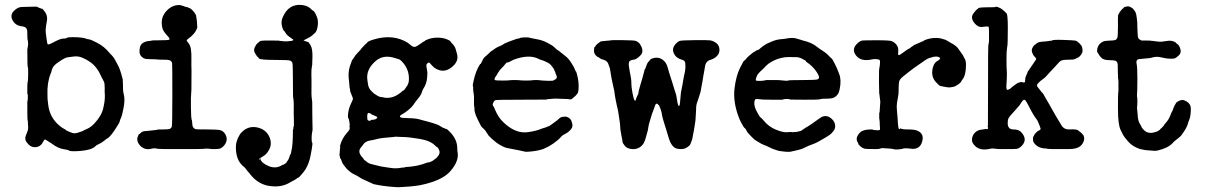

<svg xmlns="http://www.w3.org/2000/svg" viewBox="-20 -599 5060 801"><path d="M73 -489Q41 -492 30 -520Q23 -539 39 -554.5Q55 -570 72 -570Q136 -572 136 -570.5Q136 -569 142 -567Q148 -565 151.5 -563.5Q155 -562 155 -562Q156 -565 164 -554Q181 -534 175 -508Q169 -477 171 -462Q173 -447 173.5 -442.5Q174 -438 174.5 -435.5Q175 -433 176 -425Q177 -417 179.5 -414Q182 -411 207 -424.5Q232 -438 244 -438Q256 -438 259 -441Q262 -444 282 -444Q327 -444 344 -436Q347 -435 353 -434.5Q359 -434 387 -419.5Q415 -405 437 -378Q440 -375 448 -366.5Q456 -358 461.5 -346.5Q467 -335 473 -325Q481 -311 492 -268L493 -245Q493 -222 494 -217.5Q495 -213 495.5 -209.5Q496 -206 498 -197Q501 -179 495.5 -149Q490 -119 485 -108Q480 -97 480 -95Q480 -89 466 -68Q441 -28 427 -21Q424 -20 414 -11.5Q404 -3 392.5 2Q381 7 378 11Q363 27 313 31Q294 32 290 32Q286 32 278 31.5Q270 31 267 28.5Q264 26 249 24Q223 21 196 0Q193 -2 188 -5Q183 -8 176.5 -12.5Q170 -17 167.5 -17Q165 -17 159 -6Q149 14 127 15Q111 16 99 3.5Q87 -9 86 -17Q85 -25 85.5 -25.5Q86 -26 87.5 -32.5Q89 -39 90.5 -40.5Q92 -42 92.5 -45.5Q93 -49 94 -50Q98 -57 97.5 -70Q97 -83 96.5 -83Q96 -83 96.5 -87.5Q97 -92 95.5 -95Q94 -98 94 -136V-175Q96 -179 96 -191Q96 -203 96 -205L94 -207Q94 -205 94 -239L95 -257L96 -258Q97 -263 97.5 -290Q98 -317 96 -319Q94 -321 94 -393L96 -404Q96 -407 97 -412Q98 -417 96.5 -427Q95 -437 94.5 -437.5Q94 -438 94 -453.5Q94 -469 93 -474Q90 -487 73 -489ZM403 -279Q384 -322 355 -341Q341 -351 323 -358.5Q305 -366 286 -363Q267 -360 262.5 -360Q258 -360 246.5 -354Q235 -348 229.5 -343.5Q224 -339 217 -335Q197 -321 194 -298Q193 -296 191 -291Q176 -253 178 -203Q178 -188 178.5 -184.5Q179 -181 181 -163Q187 -108 230 -73Q239 -66 246.5 -62Q254 -58 255 -56.5Q256 -55 258.5 -54Q261 -53 265 -51Q269 -49 269.5 -49Q270 -49 275 -47Q288 -40 303.5 -45Q319 -50 320 -50.5Q321 -51 324 -52Q327 -53 328.5 -54Q330 -55 330 -55.5Q330 -56 343.5 -61.5Q357 -67 373 -83Q403 -115 410.5 -146.5Q418 -178 417.5 -199Q417 -220 416.5 -223Q416 -226 417 -225Q417 -251 414 -257Q411 -263 409 -267.5Q407 -272 406.5 -271.5Q406 -271 403 -279Z M677 -556Q699 -578 727 -578Q733 -578 733 -577.5Q733 -577 739.5 -575.5Q746 -574 750 -572Q754 -570 757 -570Q760 -570 765 -567.5Q770 -565 770.5 -565Q771 -565 772 -565Q783 -558 791 -546.5Q799 -535 798.5 -533Q798 -531 800 -522Q802 -513 803 -484Q794 -457 766 -438Q759 -433 759 -430Q759 -427 765 -421Q774 -410 776.5 -394Q779 -378 778.5 -350.5Q778 -323 779 -306Q779 -234 778.5 -225.5Q778 -217 777.5 -208Q777 -199 776.5 -190.5Q776 -182 776.5 -152Q777 -122 777.5 -117Q778 -112 778.5 -105.5Q779 -99 780 -99Q781 -99 782 -85Q782 -64 797 -60Q800 -59 845 -59Q890 -59 900.5 -55.5Q911 -52 918 -42Q935 -17 915 8Q908 16 901 19.5Q894 23 877 23Q860 23 855.5 22Q851 21 841.5 21Q832 21 830.5 22Q829 23 735.5 23Q642 23 640 22Q623 18 614 21Q586 29 566 10Q546 -11 556 -32Q559 -40 560.5 -39.5Q562 -39 565.5 -43Q569 -47 573.5 -49Q578 -51 578 -51Q578 -51 580 -51.5Q582 -52 591 -52.5Q600 -53 610.5 -54.5Q621 -56 628.5 -56.5Q636 -57 636 -58Q636 -59 659.5 -59Q683 -59 688.5 -61.5Q694 -64 696.5 -69.5Q699 -75 699 -203.5Q699 -332 698 -336Q695 -347 682 -349Q679 -350 659 -350Q639 -350 635 -351Q631 -352 609.5 -352Q588 -352 582 -355Q561 -365 562 -386Q562 -392 562.5 -393Q563 -394 564 -402Q569 -424 601 -428Q606 -428 607 -428.5Q608 -429 612 -429.5Q616 -430 617.5 -430.5Q619 -431 650 -431Q681 -431 686 -433.5Q691 -436 679 -449Q662 -467 658 -480Q646 -525 677 -556Z M1198 -429Q1204 -431 1204 -432.5Q1204 -434 1196 -439Q1179 -450 1173.5 -458.5Q1168 -467 1166.5 -469Q1165 -471 1164.5 -470.5Q1164 -470 1162 -474Q1149 -502 1159 -526Q1184 -585 1241 -578Q1266 -575 1280 -559Q1282 -556 1284 -556Q1291 -553 1297.5 -539Q1304 -525 1305 -519Q1308 -503 1304.5 -485.5Q1301 -468 1294.5 -462Q1288 -456 1284 -452.5Q1280 -449 1277.5 -447.5Q1275 -446 1271.5 -443.5Q1268 -441 1261 -438Q1254 -435 1251 -433Q1246 -430 1246 -430Q1246 -430 1248 -429.5Q1250 -429 1256 -426.5Q1262 -424 1264 -424Q1268 -424 1276 -409.5Q1284 -395 1283.5 -363.5Q1283 -332 1282.5 -329Q1282 -326 1281 -320Q1280 -314 1279.5 -308.5Q1279 -303 1279 -287.5Q1279 -272 1279.5 -269.5Q1280 -267 1279.5 -234.5Q1279 -202 1280 -194.5Q1281 -187 1281.5 -182.5Q1282 -178 1282.5 -175Q1283 -172 1283 -114L1284 -57Q1280 -40 1280 -23Q1280 -6 1282.5 -4Q1285 -2 1280.5 24Q1276 50 1272 66Q1263 99 1245 120.5Q1227 142 1226 141.5Q1225 141 1220.5 144Q1216 147 1212 150Q1200 156 1190 162Q1158 182 1114 178Q1057 174 1020 123Q1018 121 1013.5 116Q1009 111 1006 106Q1003 101 992 92Q965 68 964 18Q964 1 967.5 -8.5Q971 -18 971.5 -20.5Q972 -23 976 -29.5Q980 -36 981 -38.5Q982 -41 991 -50Q1021 -78 1062 -65Q1098 -53 1108 -16Q1113 5 1104 23Q1095 41 1083.5 49Q1072 57 1066 60Q1066 79 1101 94Q1130 106 1155 91Q1159 88 1160.5 88.5Q1162 89 1166 86Q1170 83 1170.5 83Q1171 83 1173 81.5Q1175 80 1175.5 78Q1176 76 1180 71.5Q1184 67 1187 56.5Q1190 46 1194 41L1195 34Q1195 34 1196 29Q1202 7 1202 -57L1203 -60Q1204 -60 1204 -65.5Q1204 -71 1205 -71Q1207 -71 1206 -101Q1205 -131 1205.5 -150Q1206 -169 1204.5 -182.5Q1203 -196 1202.5 -196.5Q1202 -197 1202 -264Q1202 -333 1199.5 -338Q1197 -343 1191 -346Q1185 -349 1130 -349Q1060 -349 1060 -356Q1060 -357 1056 -360.5Q1052 -364 1052 -364.5Q1052 -365 1047 -372Q1036 -387 1042.5 -401Q1049 -415 1055.5 -419.5Q1062 -424 1063 -426Q1064 -428 1071 -429Q1078 -430 1109 -430Q1140 -430 1142 -429.5Q1144 -429 1148 -428.5Q1152 -428 1162.5 -427Q1173 -426 1176.5 -426.5Q1180 -427 1188.5 -427.5Q1197 -428 1200 -429ZM1062 61Q1061 63 1062.5 66Q1064 69 1065 69Q1066 69 1064.5 65Q1063 61 1062 61Z M1502 -412 1512 -421Q1512 -426 1538 -434Q1620 -459 1682 -420Q1682 -420 1685.5 -417Q1689 -414 1693 -411Q1707 -398 1719 -407Q1722 -409 1723 -409L1735 -417Q1736 -417 1736.5 -418Q1737 -419 1740.5 -421Q1744 -423 1744 -423.5Q1744 -424 1749.5 -426.5Q1755 -429 1754.5 -430Q1754 -431 1758 -432Q1780 -442 1803.5 -442Q1827 -442 1843.5 -435.5Q1860 -429 1860 -425Q1860 -424 1865 -419Q1878 -406 1881 -394Q1884 -382 1886 -376Q1897 -342 1861 -316Q1833 -295 1801 -311Q1791 -316 1784 -324Q1777 -332 1773 -336Q1769 -340 1764.5 -336Q1760 -332 1759 -329Q1758 -326 1760.5 -312.5Q1763 -299 1763 -294.5Q1763 -290 1762 -276Q1760 -249 1745 -227Q1742 -222 1739.5 -213Q1737 -204 1735 -204V-203Q1731 -196 1725 -189Q1719 -182 1717 -179Q1715 -176 1711.5 -171.5Q1708 -167 1703 -159.5Q1698 -152 1684 -140.5Q1670 -129 1661 -124Q1642 -115 1652 -109Q1656 -107 1668 -107Q1713 -106 1728 -101.5Q1743 -97 1746 -96.5Q1749 -96 1752 -95Q1755 -94 1767 -91Q1779 -88 1786 -85.5Q1793 -83 1801 -80.5Q1809 -78 1819 -71.5Q1829 -65 1831 -65Q1833 -65 1837 -62.5Q1841 -60 1842.5 -61Q1844 -62 1858 -47.5Q1872 -33 1879.5 -17Q1887 -1 1887.5 16.5Q1888 34 1889 36Q1896 72 1859 115Q1830 149 1757 168Q1730 175 1713.5 176.5Q1697 178 1690.5 179Q1684 180 1675 180Q1666 180 1652 181.5Q1638 183 1605.5 179.5Q1573 176 1563.5 174Q1554 172 1545 170.5Q1536 169 1534.5 167.5Q1533 166 1531 165.5Q1529 165 1516.5 159Q1504 153 1496.5 150Q1489 147 1479.5 140.5Q1470 134 1460 129.5Q1450 125 1443.5 120Q1437 115 1430.5 109Q1424 103 1418.5 95Q1413 87 1411.5 86Q1410 85 1406.5 76Q1403 67 1402 64L1401 63Q1400 65 1400 63Q1396 50 1396 43H1397L1398 24Q1400 14 1399 13Q1398 12 1399 8Q1406 -21 1430 -48Q1439 -57 1439 -63.5Q1439 -70 1438 -71L1439 -79Q1438 -84 1438 -87.5Q1438 -91 1437 -93.5Q1436 -96 1435.5 -100Q1435 -104 1434 -105Q1430 -107 1432.5 -127Q1435 -147 1443.5 -165Q1452 -183 1452.5 -186Q1453 -189 1446.5 -204Q1440 -219 1440.5 -221Q1441 -223 1440 -227Q1439 -231 1438.5 -234Q1438 -237 1438 -238Q1438 -239 1437.5 -246Q1437 -253 1436 -261Q1431 -296 1439.5 -322Q1448 -348 1451 -351Q1454 -354 1458 -361Q1462 -368 1471 -377.5Q1480 -387 1482 -389L1486 -394Q1488 -397 1488 -397ZM1570 -195Q1618 -179 1662 -222Q1662 -221 1660 -219Q1667 -223 1671.5 -230.5Q1676 -238 1676 -238Q1678 -238 1680.5 -245Q1683 -252 1684 -253Q1685 -254 1686 -268Q1687 -304 1665 -333Q1649 -353 1640 -353Q1639 -353 1635.5 -354.5Q1632 -356 1629 -356.5Q1626 -357 1620 -359Q1579 -370 1549 -346Q1505 -309 1513 -263Q1514 -257 1515 -249Q1517 -231 1530 -218.5Q1543 -206 1543.5 -206.5Q1544 -207 1551.5 -201.5Q1559 -196 1572 -193L1571 -194ZM1518 -128Q1512 -128 1512 -113.5Q1512 -99 1514.5 -97.5Q1517 -96 1520 -95Q1527 -95 1526.5 -96.5Q1526 -98 1527 -98.5Q1528 -99 1537 -99.5Q1546 -100 1551 -104.5Q1556 -109 1552.5 -111.5Q1549 -114 1542.5 -116.5Q1536 -119 1533 -120.5Q1530 -122 1529.5 -122Q1529 -122 1529 -123Q1529 -124 1524 -126Q1519 -128 1518 -128ZM1634 -29 1616 -27Q1572 -24 1555 -19.5Q1538 -15 1534 -14.5Q1530 -14 1527.5 -13.5Q1525 -13 1520 -12Q1502 -8 1494 6Q1492 9 1486 16Q1469 35 1494 60Q1498 65 1497.5 65.5Q1497 66 1501.5 69.5Q1506 73 1509 75Q1517 83 1533 86.5Q1549 90 1559.5 93Q1570 96 1583 97.5Q1596 99 1599 100Q1602 101 1606 101Q1622 104 1636.5 103Q1651 102 1652 101L1671 99L1670 98Q1722 96 1763 79Q1768 78 1768.5 78.5Q1769 79 1774 77Q1785 73 1791 67.5Q1797 62 1798.5 62Q1800 62 1805 55Q1819 40 1811 25Q1810 23 1810 22.5Q1810 22 1807 18Q1804 14 1803 14.5Q1802 15 1796 9Q1776 -12 1731.5 -19.5Q1687 -27 1660 -27.5Q1633 -28 1634 -29Z M2149 -441Q2165 -444 2183 -443Q2191 -441 2194.5 -440.5Q2198 -440 2198.5 -439.5Q2199 -439 2221.5 -435Q2244 -431 2263.5 -420.5Q2283 -410 2286.5 -407Q2290 -404 2292 -402.5Q2294 -401 2300 -395Q2306 -389 2307 -389.5Q2308 -390 2315 -384Q2322 -378 2337 -366.5Q2352 -355 2362 -339Q2372 -323 2373 -321Q2374 -319 2376.5 -313.5Q2379 -308 2380 -305.5Q2381 -303 2381.5 -302Q2382 -301 2382.5 -300.5Q2383 -300 2383.5 -300.5Q2384 -301 2389 -281Q2394 -261 2394 -238Q2394 -215 2388.5 -208Q2383 -201 2378 -196.5Q2373 -192 2370 -190Q2364 -183 2357 -184.5Q2350 -186 2347 -186Q2342 -186 2327 -186.5Q2312 -187 2303.5 -187.5Q2295 -188 2285 -187Q2275 -186 2268 -185.5Q2261 -185 2261.5 -184.5Q2262 -184 2259 -183.5Q2256 -183 2155 -183Q2050 -183 2046 -181Q2042 -179 2039 -173Q2032 -161 2039 -155Q2040 -155 2045 -142Q2058 -111 2076.5 -92.5Q2095 -74 2112 -64Q2146 -43 2181 -47.5Q2216 -52 2239 -62L2255 -67Q2256 -67 2259.5 -68.5Q2263 -70 2264 -71L2268 -72Q2268 -70 2286 -83.5Q2304 -97 2305 -97.5Q2306 -98 2310.5 -102.5Q2315 -107 2315.5 -107Q2316 -107 2317 -108Q2318 -109 2321.5 -110Q2325 -111 2325 -111.5Q2325 -112 2336 -112Q2337 -113 2337 -113Q2356 -111 2364 -95Q2363 -95 2365 -91Q2373 -72 2361.5 -59Q2350 -46 2338 -40.5Q2326 -35 2320 -27.5Q2314 -20 2305 -13Q2296 -6 2288 0Q2270 12 2262.5 15Q2255 18 2252 20Q2249 22 2242 24Q2235 26 2229.5 27.5Q2224 29 2217 30Q2210 31 2208 31.5Q2206 32 2190 33.5Q2174 35 2169 33.5Q2164 32 2158.5 31Q2153 30 2144.5 28Q2136 26 2119 23Q2102 20 2100.5 19.5Q2099 19 2091.5 17.5Q2084 16 2066.5 6Q2049 -4 2032.5 -19.5Q2016 -35 2016 -36.5Q2016 -38 2012 -43Q2008 -48 2008.5 -48.5Q2009 -49 2005 -53.5Q2001 -58 1998 -61.5Q1995 -65 1991 -68Q1987 -71 1975 -96Q1963 -121 1961.5 -129Q1960 -137 1959.5 -139Q1959 -141 1959.5 -144Q1960 -147 1958.5 -153.5Q1957 -160 1957.5 -178.5Q1958 -197 1956.5 -205.5Q1955 -214 1955 -216.5Q1955 -219 1954.5 -219Q1954 -219 1954 -223.5Q1954 -228 1954 -228Q1954 -228 1954 -233Q1954 -238 1953 -239Q1951 -243 1956 -263Q1965 -304 1982 -330Q1983 -332 1983 -332Q1985 -330 1988.5 -338Q1992 -346 1995.5 -352.5Q1999 -359 2005 -363.5Q2011 -368 2019.5 -376.5Q2028 -385 2029 -385.5Q2030 -386 2031.5 -386.5Q2033 -387 2036.5 -390Q2040 -393 2042.5 -394.5Q2045 -396 2049.5 -399Q2054 -402 2062.5 -405.5Q2071 -409 2071.5 -409.5Q2072 -410 2074.5 -411Q2077 -412 2080 -414.5Q2083 -417 2092 -420.5Q2101 -424 2102.5 -425Q2104 -426 2110.5 -428Q2117 -430 2117.5 -430.5Q2118 -431 2120.5 -431.5Q2123 -432 2123 -432.5Q2123 -433 2123.5 -433Q2124 -433 2126.5 -433.5Q2129 -434 2130.5 -435Q2132 -436 2132 -436Q2132 -436 2138.5 -437.5Q2145 -439 2147 -439ZM2221 -356Q2188 -370 2138 -355Q2123 -351 2113 -345Q2103 -339 2097.5 -338.5Q2092 -338 2088.5 -332.5Q2085 -327 2074.5 -316.5Q2064 -306 2059 -297.5Q2054 -289 2052 -285.5Q2050 -282 2047.5 -279Q2045 -276 2043.5 -271Q2042 -266 2046 -264.5Q2050 -263 2076 -263Q2102 -263 2105 -264Q2108 -265 2126.5 -265Q2145 -265 2149.5 -264Q2154 -263 2174.5 -263Q2195 -263 2199 -264Q2203 -265 2216.5 -265Q2230 -265 2233.5 -264Q2237 -263 2264 -262Q2291 -261 2291 -265Q2291 -266 2293.5 -266Q2296 -266 2300.5 -271Q2305 -276 2301.5 -284Q2298 -292 2297.5 -293Q2297 -294 2297 -296Q2297 -298 2294.5 -302Q2292 -306 2292 -308Q2292 -310 2284.5 -320Q2277 -330 2272 -333.5Q2267 -337 2255 -342.5Q2243 -348 2240.5 -348Q2238 -348 2221 -356Z M2473 -417 2478 -420Q2478 -420 2483 -424Q2488 -428 2502 -428L2511 -429Q2528 -430 2529 -431Q2529 -432 2578 -431.5Q2627 -431 2633.5 -428Q2640 -425 2645 -420.5Q2650 -416 2650 -415.5Q2650 -415 2652 -411Q2660 -399 2660 -387Q2660 -375 2650 -366Q2636 -352 2624 -350Q2607 -348 2604.5 -340.5Q2602 -333 2603.5 -324.5Q2605 -316 2605.5 -311.5Q2606 -307 2607 -301.5Q2608 -296 2609.5 -289Q2611 -282 2612.5 -272.5Q2614 -263 2614 -249.5Q2614 -236 2618.5 -212Q2623 -188 2626.5 -182Q2630 -176 2631 -179Q2635 -193 2643 -208Q2643 -216 2649.5 -237.5Q2656 -259 2659.5 -271.5Q2663 -284 2666 -295.5Q2669 -307 2669.5 -309Q2670 -311 2671 -311Q2672 -311 2676 -323.5Q2680 -336 2685.5 -341.5Q2691 -347 2692 -349.5Q2693 -352 2701 -355Q2732 -366 2754 -341Q2762 -331 2766 -315.5Q2770 -300 2772.5 -293Q2775 -286 2782.5 -262Q2790 -238 2791 -234.5Q2792 -231 2794 -224.5Q2796 -218 2799 -209Q2802 -200 2802 -197Q2802 -194 2803 -190.5Q2804 -187 2804 -185Q2804 -183 2806.5 -170Q2809 -157 2812.5 -157Q2816 -157 2817 -172Q2818 -187 2819 -193.5Q2820 -200 2820 -205Q2820 -210 2822.5 -222Q2825 -234 2827 -244.5Q2829 -255 2830 -262Q2831 -269 2833.5 -282Q2836 -295 2837 -297.5Q2838 -300 2838.5 -307Q2839 -314 2839.5 -318Q2840 -322 2839.5 -322.5Q2839 -323 2839 -330Q2840 -346 2827 -349Q2801 -356 2792 -375Q2780 -398 2802 -419Q2808 -425 2814.5 -428Q2821 -431 2878.5 -431.5Q2936 -432 2944.5 -430.5Q2953 -429 2964.5 -422Q2976 -415 2980 -402Q2987 -374 2961 -357Q2955 -353 2946 -350Q2924 -345 2921 -320Q2920 -314 2919.5 -311.5Q2919 -309 2917.5 -300Q2916 -291 2915 -286Q2914 -281 2913.5 -278Q2913 -275 2912 -268Q2911 -261 2910 -256Q2909 -251 2907.5 -243.5Q2906 -236 2904.5 -226Q2903 -216 2901.5 -212Q2900 -208 2896.5 -196Q2893 -184 2890 -176.5Q2887 -169 2885.5 -161.5Q2884 -154 2884 -142.5Q2884 -131 2883 -122.5Q2882 -114 2882 -106Q2882 -98 2879 -81Q2876 -64 2876 -61.5Q2876 -59 2874 -50.5Q2872 -42 2871.5 -38Q2871 -34 2869 -24Q2867 -14 2864.5 -9Q2862 -4 2860.5 1.5Q2859 7 2850.5 13Q2842 19 2836 21Q2830 23 2820.5 23Q2811 23 2804 21Q2782 16 2770 -23Q2768 -30 2765.5 -38Q2763 -46 2760.5 -54.5Q2758 -63 2756.5 -67.5Q2755 -72 2752.5 -80Q2750 -88 2746 -101.5Q2742 -115 2742 -117.5Q2742 -120 2741 -124.5Q2740 -129 2740 -130Q2740 -131 2737.5 -139Q2735 -147 2734.5 -147.5Q2734 -148 2731.5 -154.5Q2729 -161 2728 -161L2726 -162Q2724 -166 2720.5 -166.5Q2717 -167 2715 -163.5Q2713 -160 2709 -147.5Q2705 -135 2702.5 -130Q2700 -125 2697.5 -115.5Q2695 -106 2690.5 -92Q2686 -78 2685 -69Q2684 -60 2682.5 -54.5Q2681 -49 2677 -35Q2670 -7 2663 2Q2646 25 2617 23Q2595 21 2586 8.5Q2577 -4 2577.5 -4.5Q2578 -5 2576.5 -13Q2575 -21 2574 -26Q2573 -31 2572.5 -33Q2572 -35 2571.5 -39.5Q2571 -44 2569.5 -51Q2568 -58 2568 -61Q2568 -64 2567.5 -69.5Q2567 -75 2566.5 -83Q2566 -91 2564 -101Q2562 -111 2560.5 -123.5Q2559 -136 2556.5 -145.5Q2554 -155 2553.5 -158Q2553 -161 2551.5 -168Q2550 -175 2548.5 -182.5Q2547 -190 2545 -202Q2543 -214 2543 -218L2533 -264Q2533 -265 2531.5 -271.5Q2530 -278 2527.5 -295Q2525 -312 2523.5 -316.5Q2522 -321 2521.5 -321.5Q2521 -322 2519 -329Q2515 -345 2497 -350Q2487 -352 2482 -356.5Q2477 -361 2476 -360.5Q2475 -360 2470 -364Q2457 -374 2458 -389Q2459 -404 2461 -403Q2462 -402 2464 -406Q2467 -412 2467.5 -411.5Q2468 -411 2470.5 -414Q2473 -417 2473 -417Z M3106 -367 3123 -381Q3123 -380 3126.5 -382.5Q3130 -385 3132 -386Q3134 -387 3135 -388Q3136 -389 3136 -389Q3144 -390 3149 -395Q3154 -400 3156 -401Q3158 -402 3160.5 -404.5Q3163 -407 3164.5 -407.5Q3166 -408 3171.5 -412Q3177 -416 3187.5 -420.5Q3198 -425 3203 -427Q3220 -434 3238 -435.5Q3256 -437 3259 -438Q3286 -443 3300 -439Q3314 -435 3319 -433.5Q3324 -432 3329.5 -430Q3335 -428 3337.5 -428Q3340 -428 3357 -421.5Q3374 -415 3386.5 -405Q3399 -395 3413 -386.5Q3427 -378 3437 -367Q3447 -356 3449.5 -355Q3452 -354 3462 -334Q3472 -314 3474.5 -307Q3477 -300 3481 -290Q3491 -266 3483 -227Q3479 -202 3459 -192Q3452 -188 3435 -187.5Q3418 -187 3413 -187Q3397 -185 3394 -184Q3391 -183 3336 -183Q3281 -183 3278.5 -183.5Q3276 -184 3273.5 -185Q3271 -186 3261 -186Q3251 -186 3243 -183H3201Q3158 -183 3148 -185Q3138 -187 3133 -185.5Q3128 -184 3127 -171Q3126 -158 3134 -140Q3148 -112 3153 -109Q3158 -106 3166 -96Q3186 -71 3216 -58.5Q3246 -46 3264 -47.5Q3282 -49 3283 -48Q3287 -47 3292.5 -48Q3298 -49 3299.5 -48.5Q3301 -48 3311.5 -50.5Q3322 -53 3323 -54Q3324 -55 3326 -56Q3328 -57 3329 -58L3339 -65Q3339 -65 3350 -71.5Q3361 -78 3381 -92.5Q3401 -107 3408 -111Q3431 -122 3452 -101Q3462 -91 3464 -77.5Q3466 -64 3457.5 -53Q3449 -42 3443.5 -38Q3438 -34 3431 -29.5Q3424 -25 3415 -20Q3406 -15 3395 -8.5Q3384 -2 3369.5 3Q3355 8 3340 15.5Q3325 23 3318 24.5Q3311 26 3306 27.5Q3301 29 3295.5 30Q3290 31 3286 32Q3276 36 3252.5 33.5Q3229 31 3224 29Q3219 27 3214 25.5Q3209 24 3206.5 23Q3204 22 3198 19.5Q3192 17 3185.5 13.5Q3179 10 3168 6Q3157 2 3149 -3.5Q3141 -9 3134 -12.5Q3127 -16 3111.5 -32.5Q3096 -49 3095.5 -51.5Q3095 -54 3093 -57Q3088 -65 3086 -65.5Q3084 -66 3080 -73.5Q3076 -81 3071 -89.5Q3066 -98 3058 -121Q3038 -180 3044.5 -231.5Q3051 -283 3067 -315Q3083 -347 3085 -346.5Q3087 -346 3091 -351.5Q3095 -357 3095.5 -357Q3096 -357 3100.5 -362Q3105 -367 3106 -367ZM3160 -262 3174 -264Q3174 -265 3175 -265Q3176 -265 3179.5 -265Q3183 -265 3188.5 -265Q3194 -265 3204.5 -265Q3215 -265 3220 -265Q3232 -265 3248.5 -263Q3265 -261 3267.5 -263Q3270 -265 3327 -265Q3384 -265 3391 -268Q3404 -273 3387.5 -298Q3371 -323 3344 -341Q3341 -343 3343 -343L3342 -345Q3340 -346 3336 -348.5Q3332 -351 3328 -353Q3316 -360 3302.5 -360.5Q3289 -361 3271 -361Q3253 -361 3238 -357Q3223 -353 3216.5 -350Q3210 -347 3209.5 -347Q3209 -347 3197.5 -340.5Q3186 -334 3181 -329Q3176 -324 3173 -321.5Q3170 -319 3166 -314L3150 -299Q3146 -294 3145 -293Q3140 -289 3136 -278Q3132 -267 3133.5 -264Q3135 -261 3147.5 -261.5Q3160 -262 3160 -262Z M3736 -64Q3741 -59 3769 -59Q3797 -59 3809 -53Q3839 -39 3825 -2Q3815 23 3786 22Q3756 18 3746 21V22Q3723 26 3711.5 24Q3700 22 3699.5 21.5Q3699 21 3692 21Q3685 21 3672 19.5Q3659 18 3653.5 20.5Q3648 23 3636 23Q3593 23 3585.5 21Q3578 19 3569 11Q3560 3 3560.5 0Q3561 -3 3557.5 -6.5Q3554 -10 3554 -20Q3554 -30 3565 -43Q3577 -59 3615 -59Q3621 -59 3621 -58Q3621 -57 3627 -56.5Q3633 -56 3641 -55.5Q3649 -55 3650.5 -57.5Q3652 -60 3651 -68.5Q3650 -77 3650 -91L3648 -107Q3648 -106 3648 -105V-118V-130L3649 -128Q3650 -131 3650.5 -145Q3651 -159 3652 -167Q3653 -175 3652 -179.5Q3651 -184 3650 -195Q3649 -209 3648 -208L3647 -257V-265Q3647 -312 3648 -313Q3649 -314 3650.5 -327.5Q3652 -341 3651 -345.5Q3650 -350 3645 -351Q3629 -354 3617 -351Q3571 -341 3551 -368Q3531 -394 3557 -418Q3568 -429 3578.5 -430Q3589 -431 3641 -431Q3693 -431 3701.5 -427Q3710 -423 3718 -415Q3729 -402 3727.5 -387Q3726 -372 3727.5 -370Q3729 -368 3732.5 -369.5Q3736 -371 3751.5 -382.5Q3767 -394 3772 -396Q3777 -398 3779 -400.5Q3781 -403 3785 -405Q3789 -407 3790.5 -409Q3792 -411 3807 -417Q3822 -423 3823 -424Q3824 -425 3829 -426.5Q3834 -428 3833.5 -429Q3833 -430 3847 -435Q3876 -444 3904 -439Q3907 -439 3907 -438L3921 -434Q3924 -434 3932.5 -428.5Q3941 -423 3946 -420.5Q3951 -418 3955 -415.5Q3959 -413 3959 -413Q3959 -413 3966 -408Q3973 -403 3977 -397Q3981 -391 3989.5 -379.5Q3998 -368 4000.5 -362Q4003 -356 4004 -355Q4005 -354 4005.5 -353Q4006 -352 4008 -346Q4010 -340 4010 -328Q4010 -285 3995 -267Q3993 -265 3990 -259Q3987 -253 3975.5 -245.5Q3964 -238 3959 -237Q3942 -233 3931.5 -235Q3921 -237 3917 -237.5Q3913 -238 3909.5 -239Q3906 -240 3902.5 -240.5Q3899 -241 3888 -253Q3868 -272 3869 -299Q3869 -311 3874 -324Q3879 -337 3888 -343Q3906 -353 3901 -358Q3892 -366 3873 -361.5Q3854 -357 3845.5 -351.5Q3837 -346 3834 -344Q3831 -342 3828.5 -340Q3826 -338 3817 -332Q3808 -326 3802.5 -322Q3797 -318 3792 -314.5Q3787 -311 3774 -301Q3761 -291 3747 -279.5Q3733 -268 3731 -258Q3729 -248 3729 -229Q3729 -210 3728.5 -208Q3728 -206 3726 -192Q3724 -178 3722 -169Q3720 -154 3722 -137.5Q3724 -121 3724.5 -108.5Q3725 -96 3725.5 -91.5Q3726 -87 3726.5 -79Q3727 -71 3728.5 -65.5Q3730 -60 3732.5 -60Q3735 -60 3736 -64Z M4500 -34H4501L4502 -30Q4500 -30 4500 -34ZM4297 -40 4306 -49Q4306 -50 4309 -51.5Q4312 -53 4313 -54Q4314 -55 4317 -56Q4323 -59 4320.5 -65Q4318 -71 4318 -72Q4318 -73 4316 -77.5Q4314 -82 4311 -89.5Q4308 -97 4304 -102Q4300 -107 4298.5 -109.5Q4297 -112 4292 -119.5Q4287 -127 4283 -135Q4279 -143 4276 -148.5Q4273 -154 4267 -165.5Q4261 -177 4257 -181Q4251 -187 4242 -173Q4241 -171 4239 -168.5Q4237 -166 4235.5 -163Q4234 -160 4230.5 -156.5Q4227 -153 4223 -148Q4219 -143 4217.5 -141.5Q4216 -140 4203 -125.5Q4190 -111 4187 -105Q4184 -99 4184 -85Q4184 -59 4208 -59Q4229 -59 4239 -49Q4270 -17 4241 11Q4230 21 4222 22Q4214 23 4176.5 23Q4139 23 4135 22Q4121 19 4109 22Q4068 31 4047 9Q4035 -3 4035 -14Q4035 -41 4059 -54Q4064 -57 4077 -58.5Q4090 -60 4091 -61Q4092 -62 4095 -60.5Q4098 -59 4100 -60.5Q4102 -62 4102 -65.5Q4102 -69 4101 -69.5Q4100 -70 4100.5 -71.5Q4101 -73 4101.5 -76.5Q4102 -80 4102 -244Q4102 -408 4103 -409Q4104 -410 4104 -414.5Q4104 -419 4105 -419.5Q4106 -420 4106 -430.5Q4106 -441 4106 -463Q4106 -485 4104.5 -487Q4103 -489 4094 -488.5Q4085 -488 4081 -487Q4066 -484 4054 -494Q4035 -510 4035 -527Q4035 -531 4035.5 -532Q4036 -533 4037.5 -537Q4039 -541 4040 -541.5Q4041 -542 4043 -545.5Q4045 -549 4046 -549.5Q4047 -550 4047 -550L4052 -557Q4052 -557 4055 -559Q4061 -563 4061 -564Q4060 -568 4095 -568.5Q4130 -569 4130 -569Q4135 -573 4145.5 -568.5Q4156 -564 4157 -563Q4158 -562 4162.5 -558.5Q4167 -555 4168 -554Q4169 -553 4169.5 -553Q4170 -553 4173.5 -549Q4177 -545 4177 -545Q4185 -545 4184.5 -478Q4184 -411 4183 -409Q4182 -407 4181.5 -400Q4181 -393 4180 -386.5Q4179 -380 4179 -348.5Q4179 -317 4180 -306Q4181 -295 4180.5 -286Q4180 -277 4180 -267Q4180 -257 4179.5 -256.5Q4179 -256 4178.5 -243.5Q4178 -231 4179.5 -227.5Q4181 -224 4183 -224Q4185 -224 4188 -225.5Q4191 -227 4191 -227.5Q4191 -228 4191.5 -227.5Q4192 -227 4195.5 -230Q4199 -233 4202.5 -236Q4206 -239 4208 -240.5Q4210 -242 4210 -242L4226 -253Q4227 -253 4228 -254Q4229 -255 4230.5 -254Q4232 -253 4233.5 -255Q4235 -257 4237 -256.5Q4239 -256 4240.5 -256.5Q4242 -257 4247 -255.5Q4252 -254 4254.5 -255.5Q4257 -257 4257 -265.5Q4257 -274 4258.5 -277Q4260 -280 4260.5 -282.5Q4261 -285 4262.5 -287Q4264 -289 4265 -292Q4266 -295 4266.5 -296.5Q4267 -298 4267 -299L4293 -337Q4293 -338 4298.5 -345Q4304 -352 4302.5 -355Q4301 -358 4295 -364Q4289 -370 4285.5 -381.5Q4282 -393 4290 -404L4291 -406Q4295 -412 4295.5 -412Q4296 -412 4295 -410Q4299 -414 4306 -419Q4313 -424 4327.5 -425Q4342 -426 4344.5 -426.5Q4347 -427 4352.5 -427.5Q4358 -428 4358.5 -428.5Q4359 -429 4364 -429Q4369 -429 4369 -430Q4372 -434 4416 -432.5Q4460 -431 4466.5 -429.5Q4473 -428 4482.5 -419Q4492 -410 4494 -403Q4498 -388 4495 -380Q4487 -361 4471 -356Q4467 -354 4463 -352Q4459 -350 4440.5 -350Q4422 -350 4413 -348Q4404 -346 4397 -338Q4390 -330 4384 -323.5Q4378 -317 4371.5 -310Q4365 -303 4359.5 -297.5Q4354 -292 4347 -283.5Q4340 -275 4331 -269Q4322 -263 4313.5 -254.5Q4305 -246 4306 -242Q4307 -238 4311.5 -232.5Q4316 -227 4318 -224.5Q4320 -222 4320.5 -221.5Q4321 -221 4323.5 -217Q4326 -213 4327.5 -213Q4329 -213 4333.5 -205Q4338 -197 4345 -185Q4352 -173 4355.5 -167Q4359 -161 4362.5 -154.5Q4366 -148 4371 -139.5Q4376 -131 4385 -115Q4403 -84 4409 -75Q4420 -58 4442 -59Q4474 -61 4479 -54Q4480 -53 4487 -48Q4509 -31 4501 -10Q4492 16 4462 21Q4458 21 4457.5 22Q4457 23 4406 23Q4353 23 4352 22Q4351 21 4336 20Q4307 17 4293 -4Q4291 -7 4290.5 -10Q4290 -13 4289.5 -14.5Q4289 -16 4289.5 -21Q4290 -26 4290 -27L4293 -33L4294 -34Q4294 -35 4295.5 -37Q4297 -39 4297 -40Z M4878 -153 4880 -159Q4880 -159 4881 -160.5Q4882 -162 4882.5 -162.5Q4883 -163 4885.5 -168Q4888 -173 4897 -177.5Q4906 -182 4912.5 -182Q4919 -182 4930 -176Q4948 -165 4948 -147Q4948 -116 4942 -101Q4936 -86 4935 -81Q4934 -76 4930.5 -69.5Q4927 -63 4925 -59Q4923 -55 4919.5 -50.5Q4916 -46 4911.5 -39Q4907 -32 4902.5 -28.5Q4898 -25 4893 -20.5Q4888 -16 4883.5 -13Q4879 -10 4871 -1Q4852 19 4809 29Q4799 31 4794 30Q4789 29 4774 28.5Q4759 28 4749.5 25.5Q4740 23 4735.5 22.5Q4731 22 4714.5 13.5Q4698 5 4683.5 -12Q4669 -29 4665.5 -36Q4662 -43 4655 -57Q4644 -80 4644 -145Q4644 -210 4645 -212Q4646 -214 4646 -221V-238V-259Q4646 -262 4645.5 -266.5Q4645 -271 4644.5 -271.5Q4644 -272 4643.5 -300Q4643 -328 4643 -331Q4641 -343 4633.5 -345.5Q4626 -348 4609 -348Q4586 -348 4576.5 -356.5Q4567 -365 4557 -383Q4556 -414 4583 -426Q4590 -429 4608.5 -429.5Q4627 -430 4632.5 -432Q4638 -434 4641 -440.5Q4644 -447 4644 -487Q4643 -535 4645.5 -538.5Q4648 -542 4649 -544Q4651 -549 4651.5 -549Q4652 -549 4654.5 -552.5Q4657 -556 4658.5 -557.5Q4660 -559 4660 -559.5Q4660 -560 4664 -563Q4668 -566 4668 -567.5Q4668 -569 4678 -571.5Q4688 -574 4696.5 -569.5Q4705 -565 4705.5 -564Q4706 -563 4711 -557Q4720 -548 4722 -527.5Q4724 -507 4724.5 -507Q4725 -507 4725 -482Q4726 -446 4728.5 -440.5Q4731 -435 4742 -430H4759Q4779 -430 4791 -428Q4818 -424 4825 -425L4855 -429H4861Q4870 -429 4878 -425.5Q4886 -422 4885 -422Q4884 -420 4891 -416Q4900 -410 4904.5 -394Q4909 -378 4897.5 -367.5Q4886 -357 4880.5 -355.5Q4875 -354 4867 -354Q4849 -354 4837 -357Q4825 -360 4820.5 -360.5Q4816 -361 4813.5 -361.5Q4811 -362 4808 -362Q4805 -362 4799 -361.5Q4793 -361 4785.5 -358.5Q4778 -356 4753.5 -354.5Q4729 -353 4725 -350Q4719 -345 4722 -331.5Q4725 -318 4725 -272Q4725 -226 4724.5 -223.5Q4724 -221 4723.5 -208.5Q4723 -196 4724 -193Q4725 -190 4725 -176Q4725 -162 4724 -156Q4723 -150 4724 -143.5Q4725 -137 4726 -123Q4727 -96 4734.5 -84Q4742 -72 4742 -70Q4742 -68 4748.5 -60.5Q4755 -53 4762 -49Q4776 -42 4792 -46Q4808 -50 4810.5 -52Q4813 -54 4817 -56.5Q4821 -59 4820 -60L4827 -66Q4827 -67 4829 -68.5Q4831 -70 4834 -73.5Q4837 -77 4836.5 -77.5Q4836 -78 4846 -89.5Q4856 -101 4862 -116.5Q4868 -132 4869.5 -133.5Q4871 -135 4872.5 -139.5Q4874 -144 4874.5 -145Q4875 -146 4876 -149.5Q4877 -153 4878 -153Z"/></svg>

Font: Jackwrite
Style: Regular
Weight: 400
Version: Version 1.0d1e1